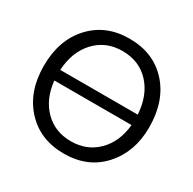

<svg xmlns="http://www.w3.org/2000/svg" viewBox="-166 -913 1114 1107"><g transform="rotate(30 391.0 -359.0)"><path d="M744 -353Q744 -191 648 -84Q552 23 392 23Q234 23 137 -82.5Q40 -188 40 -359Q40 -530 137 -635.5Q234 -741 391 -741Q551 -741 647.5 -635Q744 -529 744 -353ZM650 -385Q642 -510 572.5 -584.5Q503 -659 391 -659Q282 -659 211.5 -584Q141 -509 134 -385ZM649 -315H135Q147 -198 216.5 -128.5Q286 -59 392 -59Q498 -59 568 -129Q638 -199 649 -315Z"/></g></svg>

Font: ColatingCofangSans
Style: Regular
Weight: 400
Foundry: GNU
Version: Version 412.227;June 27, 2022;FontCreator 11.0.0.2412 32-bit